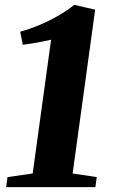

<svg xmlns="http://www.w3.org/2000/svg" viewBox="-20 -773 468 793"><path d="M11 -41.5 115 -56.5 191 -609Q175.5 -605.5 155.8 -601.5Q136 -597.5 114.8 -594Q93.5 -590.5 74 -588L63.5 -642Q104 -653 145.5 -670.8Q187 -688.5 223.8 -710Q260.5 -731.5 286.5 -753L373 -733L280 -56.5L379.5 -41.5L374 0H5.5Z"/></svg>

Font: Merriweather 72pt Black
Style: Italic
Weight: 900
Italic angle: -7.8°
Version: Version 2.101